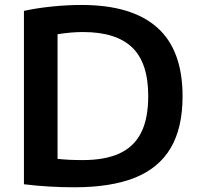

<svg xmlns="http://www.w3.org/2000/svg" viewBox="-20 -768 825 794"><path d="M79 -6V-723Q131 -734.5 194.8 -741Q258.5 -747.5 317 -747.5Q525 -747.5 630 -654.2Q735 -561 735 -370Q735 -239 685.8 -155.8Q636.5 -72.5 537.5 -33Q438.5 6.5 287.5 6.5Q180.5 6.5 79 -6ZM593 -371Q593 -508 526.5 -571.8Q460 -635.5 323.5 -635.5Q274.5 -635.5 218 -626.5V-111Q262.5 -106 321.5 -106Q414.5 -106 474.2 -133.5Q534 -161 563.5 -219.2Q593 -277.5 593 -371Z"/></svg>

Font: Encode Sans Semi Expanded SmBd
Style: Regular
Weight: 600
Width: 6
Designer: Multiple Designers
Foundry: Impallari Type
Version: Version 2.000